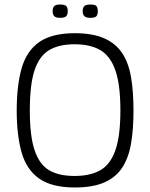

<svg xmlns="http://www.w3.org/2000/svg" viewBox="-20 -823 665 850"><path d="M54 -334Q54 -445 76 -521.5Q98 -598 154 -637Q210 -676 311 -676Q390 -676 441 -653.5Q492 -631 520.5 -588.5Q549 -546 560 -482Q571 -418 571 -334Q571 -250 560 -186.5Q549 -123 520.5 -80Q492 -37 441 -15Q390 7 311 7Q210 7 154 -32Q98 -71 76 -147Q54 -223 54 -334ZM112 -334Q112 -220 133.5 -157Q155 -94 198 -69Q241 -44 310 -44Q379 -44 423.5 -69Q468 -94 490.5 -157Q513 -220 513 -334Q513 -449 490.5 -512.5Q468 -576 423.5 -601.5Q379 -627 310 -627Q241 -627 197.5 -601Q154 -575 133 -512Q112 -449 112 -334ZM280 -773Q280 -759 273.5 -751.5Q267 -744 246 -744Q227 -744 220 -751.5Q213 -759 213 -773Q213 -789 220 -796Q227 -803 246 -803Q267 -803 273.5 -796Q280 -789 280 -773ZM413 -773Q413 -759 407 -751.5Q401 -744 380 -744Q361 -744 353.5 -751.5Q346 -759 346 -773Q346 -789 353.5 -796Q361 -803 380 -803Q401 -803 407 -796Q413 -789 413 -773Z"/></svg>

Font: Glory Thin Light
Style: Regular
Weight: 300
Version: Version 1.011